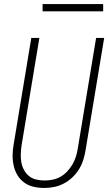

<svg xmlns="http://www.w3.org/2000/svg" viewBox="-20 -923 540 951"><path d="M199 8Q172 8 146 2Q120 -4 99.5 -19Q79 -34 66 -56Q53 -78 47.5 -103.5Q42 -129 42.5 -156Q43 -183 48 -210L135 -735H175L87 -204Q84 -183 83 -161.5Q82 -140 85.5 -120Q89 -100 98.5 -82Q108 -64 123 -51.5Q138 -39 158.5 -34Q179 -29 200 -29Q220 -29 240.5 -33Q261 -37 279.5 -47.5Q298 -58 313 -74Q328 -90 338.5 -108Q349 -126 355.5 -146Q362 -166 365 -186L456 -735H496L404 -180Q400 -155 392.5 -131Q385 -107 371.5 -85Q358 -63 338.5 -44.5Q319 -26 296 -14Q273 -2 248.5 3Q224 8 199 8ZM491 -867H191V-903H491Z"/></svg>

Font: Iosevka SS04 Extralight
Style: Italic
Weight: 200
Italic angle: -9°
Monospace: yes
Designer: Belleve Invis
Foundry: Belleve Invis
Version: Version 19.0.0; ttfautohint (v1.8.4)